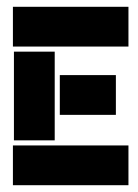

<svg xmlns="http://www.w3.org/2000/svg" viewBox="-20 -545 407 565"><path d="M21 -132V-393H141V-132ZM156 -324H321V-207H156ZM18 -117H358V0H18ZM18 -525H358V-408H18Z"/></svg>

Font: BroshK
Style: Medium
Weight: 500
Designer: gluk
Foundry: gluk
Version: Version 0.60